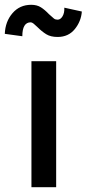

<svg xmlns="http://www.w3.org/2000/svg" viewBox="-59 -780 361 800"><path d="M121 0H72V-525H175V0ZM71 -760Q95 -760 111.5 -749.5Q128 -739 145 -721Q160 -707 166 -702.5Q172 -698 181 -698Q193 -698 201.5 -712Q210 -726 209 -748L282 -732Q279 -691 252.5 -658.5Q226 -626 181 -626Q152 -626 133.5 -637.5Q115 -649 96 -668Q88 -676 81 -681.5Q74 -687 69 -687Q34 -687 34 -629L-39 -639Q-37 -690 -7 -725Q23 -760 71 -760Z"/></svg>

Font: Lexend
Style: Regular
Weight: 400
Designer: Thomas Jockin
Foundry: Lexend
Version: Version 1.000